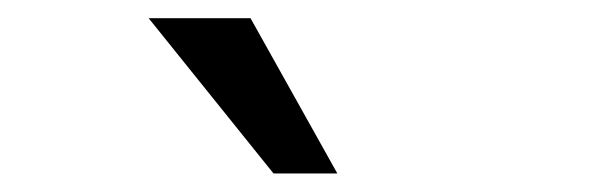

<svg xmlns="http://www.w3.org/2000/svg" viewBox="-20 -826 660 209"><path d="M141.8 -806.2H252.7L347.2 -637.2H277.7Z"/></svg>

Font: Monaspace Xenon Var
Style: Regular
Weight: 400
Designer: Riley Cran and the Lettermatic Team
Version: Version 1.000 (Monaspace Xenon Var)